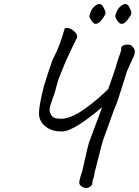

<svg xmlns="http://www.w3.org/2000/svg" viewBox="-20 -859 692 957"><path d="M652 -602Q652 -595 649 -584L613 -504L596 -450Q593 -440 589.5 -429Q586 -418 582 -406Q568 -360 559 -337Q548 -314 523 -241L499 -175Q489 -150 469 -67Q458 -22 450 7Q451 15 445 31Q444 34 442 41Q440 48 440 55Q441 62 431 70Q421 78 409 78Q402 78 396 75Q375 67 375 51Q375 45 378 33.5Q381 22 383 15Q385 10 387.5 2Q390 -6 393 -18L403 -64Q406 -77 415 -115.5Q424 -154 429 -163L480 -300L489 -325Q434 -277 378 -240.5Q322 -204 291 -204Q245 -202 212.5 -224.5Q180 -247 175 -282Q171 -322 199 -430Q206 -454 219.5 -495Q233 -536 241 -558Q268 -612 279 -643Q290 -674 301 -712Q302 -717 304 -718.5Q306 -720 312 -720Q329 -720 347 -705.5Q365 -691 365 -676Q365 -672 362 -667Q350 -646 329 -599L307 -552L273 -468Q269 -457 261 -427Q251 -387 244 -373Q243 -368 237 -352Q236 -348 231.5 -334.5Q227 -321 227 -311Q227 -303 230 -297Q238 -277 250 -272Q262 -267 285 -267Q332 -267 399.5 -314.5Q467 -362 520 -416L557 -524Q560 -540 573 -576Q574 -579 579.5 -594Q585 -609 584 -620Q584 -627 593.5 -632Q603 -637 615 -637Q633 -637 641 -626Q647 -619 649.5 -614Q652 -609 652 -602ZM426 -782Q435 -813 446 -822Q448 -824 452.5 -828.5Q457 -833 460 -834Q466 -839 474 -839Q491 -839 499 -815Q506 -803 506 -796Q506 -789 502 -782Q498 -775 489 -763Q472 -740 457 -740Q448 -740 441 -750Q434 -757 429 -767Q424 -777 426 -782ZM555 -782Q564 -813 575 -822Q577 -824 582 -828.5Q587 -833 590 -834Q596 -839 604 -839Q620 -839 628 -815Q635 -803 635 -796Q635 -789 631 -782Q627 -775 618 -763Q601 -740 587 -740Q577 -740 570 -750Q563 -757 558 -767Q553 -777 555 -782Z"/></svg>

Font: Caveat
Style: Regular
Weight: 400
Designer: Pablo Impallari
Foundry: Pablo Impallari
Version: Version 1.500; ttfautohint (v1.6)